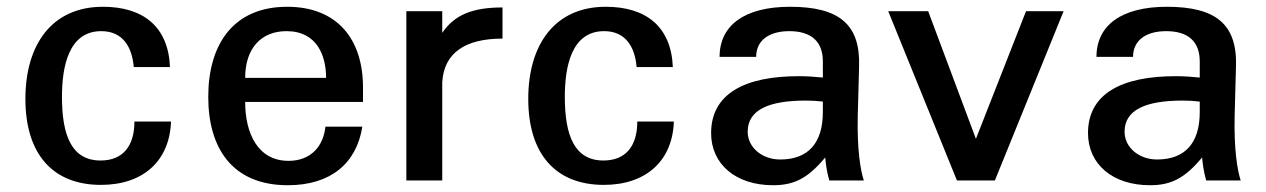

<svg xmlns="http://www.w3.org/2000/svg" viewBox="-20 -533 3739 567"><path d="M55 -241C55 -78 136 13 278 13C403 13 481 -58 485 -174H377C377 -103 344 -59 277 -59C192 -59 163 -132 163 -247C163 -335 182 -441 279 -441C343 -441 370 -394 375 -335H482C477 -456 401 -513 284 -513C133 -513 55 -401 55 -241Z M595 -247C595 -98 664 14 830 14C957 14 1033 -51 1050 -159H941C935 -101 898 -58 832 -58C741 -58 704 -140 704 -232H1052V-275C1052 -416 977 -513 828 -513C670 -513 595 -403 595 -247ZM704 -303C704 -391 752 -441 826 -441C918 -441 943 -366 943 -303Z M1286 -290C1291 -377 1354 -419 1464 -419V-511C1375 -511 1322 -489 1286 -436V-500H1180V0H1286Z M1540 -241C1540 -78 1621 13 1763 13C1888 13 1966 -58 1970 -174H1862C1862 -103 1829 -59 1762 -59C1677 -59 1648 -132 1648 -247C1648 -335 1667 -441 1764 -441C1828 -441 1855 -394 1860 -335H1967C1962 -456 1886 -513 1769 -513C1618 -513 1540 -401 1540 -241Z M2410 -202C2410 -111 2367 -62 2284 -62C2230 -62 2188 -98 2188 -144C2188 -210 2253 -236 2360 -236C2379 -236 2392 -235 2410 -233ZM2080 -140C2080 -48 2153 14 2263 14C2326 14 2366 -7 2417 -68C2419 -47 2421 -29 2429 0H2531C2521 -30 2511 -91 2513 -189L2517 -337C2521 -462 2457 -513 2313 -513C2180 -513 2105 -459 2105 -365H2213C2213 -413 2250 -441 2311 -441C2376 -441 2410 -410 2410 -352V-304C2389 -306 2365 -308 2343 -308C2176 -309 2080 -254 2080 -140Z M3010 -500 2862 -123 2721 -500H2603L2806 0H2918L3121 -500Z M3523 -202C3523 -111 3480 -62 3397 -62C3343 -62 3301 -98 3301 -144C3301 -210 3366 -236 3473 -236C3492 -236 3505 -235 3523 -233ZM3193 -140C3193 -48 3266 14 3376 14C3439 14 3479 -7 3530 -68C3532 -47 3534 -29 3542 0H3644C3634 -30 3624 -91 3626 -189L3630 -337C3634 -462 3570 -513 3426 -513C3293 -513 3218 -459 3218 -365H3326C3326 -413 3363 -441 3424 -441C3489 -441 3523 -410 3523 -352V-304C3502 -306 3478 -308 3456 -308C3289 -309 3193 -254 3193 -140Z"/></svg>

Font: Perun Medium
Style: Regular
Weight: 500
Foundry: Copyright (c) Stefan Peev, Context Ltd, 2016
Version: Version 1.089